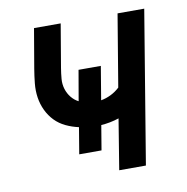

<svg xmlns="http://www.w3.org/2000/svg" viewBox="-65 -583 629 645"><g transform="rotate(-10 250.0 -260.0)"><path d="M291 0 319 -172Q304 -167 288.5 -164Q273 -161 258 -160L244 -76H168L183 -166Q160 -171 139 -181Q118 -191 102.5 -207Q87 -223 77 -244Q67 -265 63.5 -288.5Q60 -312 62.5 -336.5Q65 -361 69 -385L92 -520H183L158 -372Q155 -354 153.5 -336Q152 -318 157 -301.5Q162 -285 172.5 -272Q183 -259 197 -252L215 -356H291L272 -242Q289 -245 305.5 -253Q322 -261 336 -274L377 -520H468L382 0Z"/></g></svg>

Font: Iosevka Medium Oblique
Style: Regular
Weight: 500
Italic angle: -9°
Monospace: yes
Designer: Belleve Invis
Foundry: Belleve Invis
Version: Version 32.5.0; ttfautohint (v1.8.4)